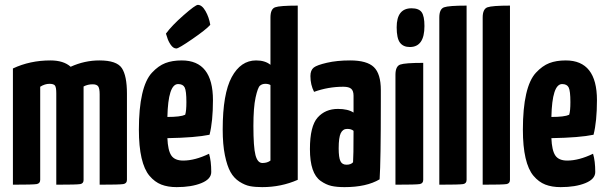

<svg xmlns="http://www.w3.org/2000/svg" viewBox="-20 -758 2490 788"><path d="M388 -510Q459 -510 480 -478.5Q501 -447 501 -374V-20Q501 -5 486 -2.5Q471 0 389 0V-371Q389 -395 383 -403.5Q377 -412 360 -412Q340 -412 323 -403V-20V-19Q323 -5 309.5 -2.5Q296 0 214 0H213H211V-375Q211 -400 205.5 -407Q200 -414 183 -414Q164 -414 145 -402V-20Q145 -5 130.5 -2.5Q116 0 33 0V-477Q103 -510 187 -510Q241 -510 270 -484Q327 -510 388 -510Z M704 -559Q691 -559 680.5 -574.5Q670 -590 666 -605L661 -620Q685 -653 733.5 -695.5Q782 -738 792 -738Q809 -738 823.5 -712.5Q838 -687 843 -656Q825 -636 769 -597.5Q713 -559 704 -559ZM732 -99Q780 -99 838 -127Q847 -97 847 -52Q847 -23 806.5 -6.5Q766 10 705 10Q669 10 642 -0.5Q615 -11 593.5 -36.5Q572 -62 561 -109.5Q550 -157 550 -226Q550 -313 563.5 -372Q577 -431 603.5 -459.5Q630 -488 658.5 -499Q687 -510 726 -510Q854 -510 854 -347Q854 -260 840 -205Q783 -193 667 -191Q669 -141 683 -120Q697 -99 732 -99ZM711 -413Q670 -413 667 -278Q721 -278 740 -287Q745 -302 745 -339Q745 -385 738 -399Q731 -413 711 -413Z M1090 -686Q1090 -721 1109 -728Q1128 -735 1202 -735V-20Q1134 10 1056 10Q1027 10 1006 6Q985 2 962.5 -12.5Q940 -27 926 -52Q912 -77 903 -121Q894 -165 894 -227Q894 -373 931 -441.5Q968 -510 1031 -510Q1068 -510 1090 -492ZM1090 -409Q1082 -414 1069 -414Q1056 -414 1047 -406.5Q1038 -399 1029 -358Q1020 -317 1020 -241Q1020 -154 1028.5 -121.5Q1037 -89 1057 -89Q1077 -89 1090 -99Z M1254 -446Q1254 -470 1268 -481Q1281 -491 1322 -500.5Q1363 -510 1417 -510Q1486 -510 1514.5 -482.5Q1543 -455 1543 -388V-341Q1543 -96 1538 -22Q1484 10 1394 10Q1362 10 1340 5Q1318 0 1296 -15.5Q1274 -31 1263 -63.5Q1252 -96 1252 -146Q1252 -240 1283.5 -275.5Q1315 -311 1367 -311Q1408 -311 1431 -296V-365Q1431 -385 1421.5 -393.5Q1412 -402 1389 -402Q1327 -402 1269 -381Q1254 -410 1254 -446ZM1431 -221Q1422 -229 1405 -229Q1387 -229 1378.5 -211.5Q1370 -194 1370 -149Q1370 -112 1377 -97Q1384 -82 1402 -82Q1420 -82 1429 -92Q1431 -114 1431 -221Z M1608 -646Q1608 -724 1669 -724Q1699 -724 1710.5 -708Q1722 -692 1722 -651Q1722 -565 1662 -565Q1635 -565 1621.5 -583Q1608 -601 1608 -646ZM1717 -20Q1717 -5 1702.5 -2.5Q1688 0 1603 0V-451Q1603 -486 1622.5 -493Q1642 -500 1717 -500Z M1895 -20Q1895 -5 1881 -2.5Q1867 0 1783 0V-686Q1783 -721 1802.5 -728Q1822 -735 1895 -735Z M2073 -20Q2073 -5 2059 -2.5Q2045 0 1961 0V-686Q1961 -721 1980.5 -728Q2000 -735 2073 -735Z M2308 -99Q2356 -99 2414 -127Q2423 -97 2423 -52Q2423 -23 2382.5 -6.5Q2342 10 2281 10Q2245 10 2218 -0.5Q2191 -11 2169.5 -36.5Q2148 -62 2137 -109.5Q2126 -157 2126 -226Q2126 -313 2139.5 -372Q2153 -431 2179.5 -459.5Q2206 -488 2234.5 -499Q2263 -510 2302 -510Q2430 -510 2430 -347Q2430 -260 2416 -205Q2359 -193 2243 -191Q2245 -141 2259 -120Q2273 -99 2308 -99ZM2287 -413Q2246 -413 2243 -278Q2297 -278 2316 -287Q2321 -302 2321 -339Q2321 -385 2314 -399Q2307 -413 2287 -413Z"/></svg>

Font: Yanone Kaffeesatz Bold
Style: Regular
Weight: 700
Designer: Yanone (Cyrillic: Daniel Pouzeot)
Foundry: Yanone
Version: Version 1.003;PS 001.003;hotconv 1.0.88;makeotf.lib2.5.64775